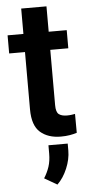

<svg xmlns="http://www.w3.org/2000/svg" viewBox="-61 -693 457 979"><g transform="rotate(-5 168.0 -203.0)"><path d="M308.1 -528.3V-435.5H215.8V-152.3Q215.8 -116.7 230.2 -105.7Q244.6 -94.7 271.5 -94.7Q284.2 -94.7 294.9 -96.2Q305.7 -97.7 313 -99.1L313.5 -2.4Q297.4 2.9 277.1 6.3Q256.8 9.8 231.4 9.8Q166 9.8 126.2 -24.9Q86.4 -59.6 86.4 -142.1V-435.5H5.4V-528.3H86.4V-658.2H215.8V-528.3ZM262.7 48.3V84.5Q262.7 128.4 243.2 175Q223.6 221.7 192.4 252L127.4 214.4Q144.5 187.5 154.3 158.2Q164.1 128.9 164.1 89.8V48.3Z"/></g></svg>

Font: Vazirmatn RD UI FD SemiBold
Style: Regular
Weight: 600
Designer: Saber Rastikerdar
Foundry: Saber Rastikerdar
Version: Version 33.003